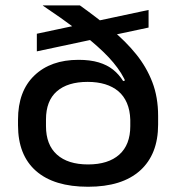

<svg xmlns="http://www.w3.org/2000/svg" viewBox="-20 -681 655 714"><path d="M307.5 13.5Q181 13.5 114 -45.2Q47 -104 47 -215V-236Q47 -342 107.8 -400.2Q168.5 -458.5 272 -458.5Q315.5 -458.5 347 -449Q378.5 -439.5 400.5 -422Q422.5 -404.5 438 -379.5L466 -389L464.5 -235.5Q463.5 -271 452 -297.8Q440.5 -324.5 420 -341.8Q399.5 -359 370.8 -367.8Q342 -376.5 306 -376.5Q231.5 -376.5 191.2 -341.2Q151 -306 151 -236.5V-212Q151 -142.5 191.8 -106Q232.5 -69.5 307.5 -69.5Q382.5 -69.5 423.5 -106Q464.5 -142.5 464.5 -212Q464.5 -221 464.5 -228.8Q464.5 -236.5 464.5 -247Q463.5 -274.5 462.5 -290.5Q461.5 -306.5 460.5 -328.5Q455 -369.5 430.2 -409Q405.5 -448.5 363.8 -488.5Q322 -528.5 265.5 -571Q209 -613.5 139.5 -660V-661H277Q340.5 -615.5 394 -571.5Q447.5 -527.5 486.2 -479.5Q525 -431.5 546.5 -375.5Q568 -319.5 568 -250V-218Q568 -107 501 -46.8Q434 13.5 307.5 13.5ZM117 -490V-555.5L532.5 -644V-578.5Z"/></svg>

Font: Anek Gurmukhi Medium SemiExpanded
Style: Regular
Weight: 500
Width: 6
Version: Version 1.003